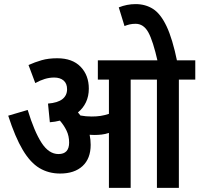

<svg xmlns="http://www.w3.org/2000/svg" viewBox="-20 -916 972 936"><path d="M422 -210Q422 -143 382.5 -106.5Q343 -70 273 -70Q217 -70 172.5 -96.5Q128 -123 91 -185Q54 -247 20 -352L115 -380Q147 -275 182.5 -220Q218 -165 265 -165Q317 -165 317 -221Q317 -253 304.5 -279Q292 -305 272 -328Q249 -322 223 -320L214 -411Q262 -415 284.5 -433Q307 -451 307 -481Q307 -509 290 -523.5Q273 -538 244 -538Q221 -538 198 -531Q175 -524 152 -511L119 -599Q150 -613 183 -622.5Q216 -632 259 -632Q333 -632 373 -590.5Q413 -549 413 -484Q413 -447 399 -417.5Q385 -388 360 -368Q366 -361 372 -353Q398 -348 427 -348Q451 -348 470.5 -351Q490 -354 511 -361V-528H457V-622H932V-528H852V0H745V-528H617V0H511V-268Q493 -262 475.5 -260Q458 -258 439 -258Q429 -258 417 -259Q422 -235 422 -210ZM749 -615Q726 -717 703 -758.5Q680 -800 641 -800Q625 -800 612 -797Q599 -794 587 -789L559 -880Q599 -896 641 -896Q689 -896 726 -872.5Q763 -849 792 -788Q821 -727 844 -615Z"/></svg>

Font: Noto Sans Condensed SemiBold
Style: Italic
Weight: 600
Width: 3
Italic angle: -12°
Designer: Monotype Design Team
Foundry: Monotype Imaging Inc.
Version: Version 2.013; ttfautohint (v1.8.4.7-5d5b)